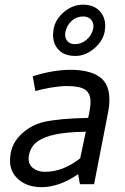

<svg xmlns="http://www.w3.org/2000/svg" viewBox="-20 -781 531 814"><path d="M22.5 0ZM130 -395 118.8 -457.5Q205 -485 278.8 -485Q358.8 -485 401.2 -455.6Q443.8 -426.2 443.8 -358.8Q443.8 -332.5 438.8 -307.5L378.8 0H318.8L311.2 -42.5Q231.2 12.5 156.2 12.5Q97.5 12.5 60 -18.8Q22.5 -50 22.5 -100Q22.5 -163.8 65 -206.9Q107.5 -250 165 -263.8Q230 -278.8 353.8 -281.2Q363.8 -323.8 363.8 -348.8Q363.8 -385 341.2 -400.6Q318.8 -416.2 263.8 -416.2Q236.2 -416.2 198.1 -410Q160 -403.8 130 -395ZM320 -110 343.8 -222.5Q261.2 -221.2 216.2 -211.2Q166.2 -201.2 138.1 -180.6Q110 -160 102.5 -122.5Q101.2 -117.5 101.2 -108.8Q101.2 -82.5 121.2 -67.5Q141.2 -52.5 170 -52.5Q247.5 -52.5 320 -110ZM331.2 -761.2Q376.2 -761.2 401.2 -735.6Q426.2 -710 426.2 -670Q426.2 -663.8 423.8 -646.2Q415 -605 378.1 -574.4Q341.2 -543.8 300 -543.8Q253.8 -543.8 229.4 -568.8Q205 -593.8 205 -632.5Q205 -641.2 207.5 -658.8Q215 -700 251.9 -730.6Q288.8 -761.2 331.2 -761.2ZM376.2 -668.8Q376.2 -687.5 364.4 -699.4Q352.5 -711.2 332.5 -711.2Q305 -711.2 284.4 -693.1Q263.8 -675 257.5 -646.2Q256.2 -641.2 256.2 -633.8Q256.2 -616.2 267.5 -605Q278.8 -593.8 297.5 -593.8Q325 -593.8 346.9 -612.5Q368.8 -631.2 375 -658.8Z"/></svg>

Font: Cambay
Style: Italic
Weight: 400
Italic angle: -11°
Designer: Pooja Saxena
Foundry: Pooja Saxena
Version: Version 1.019;PS 001.019;hotconv 1.0.70;makeotf.lib2.5.58329